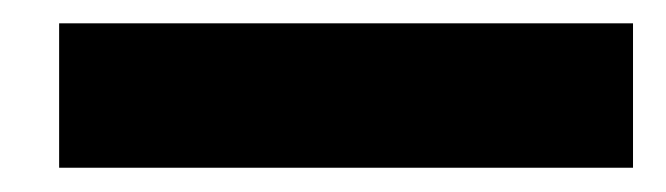

<svg xmlns="http://www.w3.org/2000/svg" viewBox="-20 -794 565 163"><path d="M30.2 -651.6V-774.2H517.4V-651.6Z"/></svg>

Font: Unbounded
Style: Regular
Weight: 400
Designer: Luke Prowse, Jean-Baptiste Morizot, Fátima Lázaro, Florian Runge
Foundry: NaN
Version: Version 1.701;gftools[0.9.28.dev5+ged2979d]